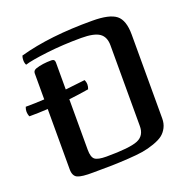

<svg xmlns="http://www.w3.org/2000/svg" viewBox="-137 -837 963 975"><g transform="rotate(-20 344.0 -350.0)"><path d="M-4 -418Q44 -418 97 -421V-562Q97 -577 114 -583Q150 -595 199 -595Q217 -595 217 -577V-431L323 -443Q329 -431 329 -417Q329 -406 324 -393Q270 -384 217 -378V-105Q217 -65 233 -52.5Q249 -40 295 -40Q421 -40 464.5 -58Q508 -76 507 -130V-564Q507 -610 478 -630Q449 -650 380 -650Q281 -650 193 -639.5Q105 -629 71 -618Q65 -628 65 -644Q65 -657 69 -668Q233 -714 463 -713Q555 -713 591 -684.5Q627 -656 627 -578V-125Q627 -98 616 -76.5Q605 -55 587.5 -41.5Q570 -28 537.5 -16.5Q505 -5 474 0Q443 5 394.5 8Q346 11 305.5 12Q265 13 205 13Q142 14 119.5 3.5Q97 -7 97 -43V-369Q46 -366 -3 -366Q-9 -378 -9 -395Q-9 -405 -4 -418Z"/></g></svg>

Font: Federant
Style: Medium
Weight: 500
Designer: Cyreal (www.cyreal.org)
Foundry: Cyreal (www.cyreal.org)
Version: Version 1.010